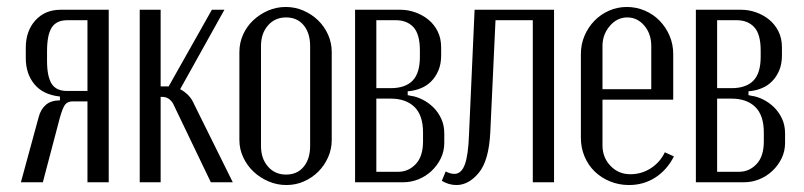

<svg xmlns="http://www.w3.org/2000/svg" viewBox="-20 -523 2306 551"><path d="M292 0H231V-232H188Q174 -232 167 -223Q160 -214 152 -186L103 0H40L91 -187Q97 -210 112 -222.5Q127 -235 152 -235V-246Q104 -251 79 -281Q54 -311 54 -356V-386Q54 -434 81.5 -464.5Q109 -495 154 -495H292ZM115 -348Q115 -304 128 -283Q141 -262 172 -262H231V-465H173Q142 -465 128.5 -444Q115 -423 115 -376Z M477 -225Q466 -245 445 -245H441V0H381V-495H441V-275H464L588 -495H624L497 -267Q509 -261 520 -250Q531 -239 538 -222L648 0H585Z M800 -503Q827 -503 851 -492.5Q875 -482 893 -464.5Q911 -447 921.5 -423.5Q932 -400 932 -374V-121Q932 -95 921.5 -71.5Q911 -48 893.5 -30.5Q876 -13 852.5 -2.5Q829 8 802 8Q775 8 750.5 -2.5Q726 -13 707.5 -30.5Q689 -48 678 -71.5Q667 -95 667 -121V-374Q667 -400 677.5 -423.5Q688 -447 706.5 -464.5Q725 -482 749 -492.5Q773 -503 800 -503ZM801 -473Q769 -473 749 -450Q729 -427 729 -391V-104Q729 -68 749 -45Q769 -22 801 -22Q833 -22 851.5 -44.5Q870 -67 870 -104V-391Q870 -428 851.5 -450.5Q833 -473 801 -473Z M1246 -364Q1246 -339 1238 -320.5Q1230 -302 1217.5 -289.5Q1205 -277 1189.5 -270.5Q1174 -264 1159 -262L1150 -261V-250L1159 -248Q1175 -246 1192 -237.5Q1209 -229 1223 -215.5Q1237 -202 1246 -183Q1255 -164 1255 -140V-113Q1255 -89 1245 -68.5Q1235 -48 1218.5 -32.5Q1202 -17 1181 -8.5Q1160 0 1138 0H999V-495H1129Q1151 -495 1172 -487.5Q1193 -480 1209.5 -466.5Q1226 -453 1236 -433Q1246 -413 1246 -387ZM1101 -270Q1143 -270 1164 -291.5Q1185 -313 1185 -360V-378Q1185 -425 1166.5 -445Q1148 -465 1116 -465H1060V-270ZM1194 -143Q1194 -192 1169.5 -216Q1145 -240 1101 -240H1060V-30H1123Q1152 -30 1173 -52Q1194 -74 1194 -117Z M1259 -31Q1272 -24 1284 -24Q1304 -24 1314 -51Q1324 -78 1326 -138L1342 -495H1570V0H1509V-465H1402L1387 -143Q1383 -62 1354 -27Q1325 8 1290 8Q1268 8 1248 -4Z M1647 -368Q1647 -396 1657.5 -420.5Q1668 -445 1686 -463.5Q1704 -482 1728 -492.5Q1752 -503 1779 -503Q1806 -503 1830.5 -492.5Q1855 -482 1873 -463.5Q1891 -445 1901.5 -420.5Q1912 -396 1912 -368V-237H1709V-106Q1709 -71 1732 -47Q1755 -23 1789 -23Q1821 -23 1847.5 -40Q1874 -57 1888 -86L1914 -74Q1894 -35 1860.5 -13.5Q1827 8 1785 8Q1756 8 1730.5 -2.5Q1705 -13 1686.5 -31Q1668 -49 1657.5 -74Q1647 -99 1647 -127ZM1849 -267V-391Q1849 -426 1829 -449.5Q1809 -473 1780 -473Q1751 -473 1730 -448.5Q1709 -424 1709 -391V-267Z M2224 -364Q2224 -339 2216 -320.5Q2208 -302 2195.5 -289.5Q2183 -277 2167.5 -270.5Q2152 -264 2137 -262L2128 -261V-250L2137 -248Q2153 -246 2170 -237.5Q2187 -229 2201 -215.5Q2215 -202 2224 -183Q2233 -164 2233 -140V-113Q2233 -89 2223 -68.5Q2213 -48 2196.5 -32.5Q2180 -17 2159 -8.5Q2138 0 2116 0H1977V-495H2107Q2129 -495 2150 -487.5Q2171 -480 2187.5 -466.5Q2204 -453 2214 -433Q2224 -413 2224 -387ZM2079 -270Q2121 -270 2142 -291.5Q2163 -313 2163 -360V-378Q2163 -425 2144.5 -445Q2126 -465 2094 -465H2038V-270ZM2172 -143Q2172 -192 2147.5 -216Q2123 -240 2079 -240H2038V-30H2101Q2130 -30 2151 -52Q2172 -74 2172 -117Z"/></svg>

Font: Moniqa Paragraph
Style: Regular
Weight: 400
Designer: Rajesh Rajput
Foundry: Rajesh Rajput
Version: Version 1.000